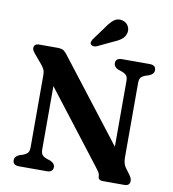

<svg xmlns="http://www.w3.org/2000/svg" viewBox="-97 -1004 984 1089"><g transform="rotate(10 395.0 -459.5)"><path d="M281.5 -29.5Q281.5 0 245.5 0H86.5Q50 0 50 -29.5Q50 -51 76.5 -62.5L96.5 -69Q116 -76 124 -86.2Q132 -96.5 132 -118V-532Q132 -552.5 126.8 -564.2Q121.5 -576 108.5 -592L67.5 -640.5Q58.5 -651.5 53.8 -658.8Q49 -666 49 -675Q49 -700 79.5 -700H186.5Q203 -700 214.2 -695.2Q225.5 -690.5 238.5 -674L602 -204V-582Q602 -603.5 594 -613.5Q586 -623.5 566 -631L546 -637.5Q519.5 -649 519.5 -670.5Q519.5 -700 555.5 -700H715Q751 -700 751 -670.5Q751 -649 724.5 -637.5L704.5 -631Q684.5 -624 676.8 -614Q669 -604 669 -582V-154Q669 -120 683.5 -98L709 -63.5Q718 -50.5 721 -43.2Q724 -36 724 -28Q724 0 692.5 0H568.5Q541 0 541 -24Q541 -34 536 -42.8Q531 -51.5 515.5 -72L199 -482V-118Q199 -96.5 206.8 -86.5Q214.5 -76.5 235 -69L255 -62.5Q281.5 -51 281.5 -29.5ZM431 -862Q450.5 -891.5 471.2 -907.5Q492 -923.5 519.5 -917Q543.5 -911 554.2 -891.5Q565 -872 560 -852Q554.5 -829.5 537.8 -815.8Q521 -802 492 -790L400.5 -746.5Q392 -743.5 383 -744.2Q374 -745 368.5 -751Q363 -758 365.2 -765.8Q367.5 -773.5 372.5 -782Z"/></g></svg>

Font: Fraunces 9pt S050 SemiBold
Style: Regular
Weight: 600
Version: Version 1.000; ttfautohint (v1.8.3)